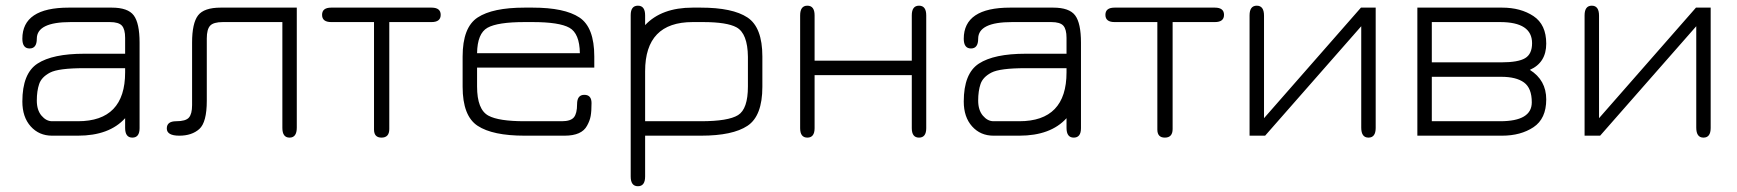

<svg xmlns="http://www.w3.org/2000/svg" viewBox="-20 -477 6107 675"><path d="M253.9 -50.8Q419.9 -50.8 419.9 -222.7V-237.3H276.4Q185.5 -237.3 155.8 -221.7Q126 -206.1 117.7 -181.6Q109.4 -157.2 109.4 -123.5Q109.4 -89.8 126 -70.3Q142.6 -50.8 163.1 -50.8ZM58.6 -340.8Q58.6 -450.2 221.7 -450.2H373Q429.7 -450.2 450.2 -422.9Q470.7 -395.5 470.7 -327.1V-26.4Q470.7 6.8 445.3 6.8Q419.9 6.8 419.9 -27.3V-61.5Q364.3 0 253.9 0H163.1Q117.2 0 87.9 -32.7Q58.6 -65.4 58.6 -120.1Q58.6 -218.8 111.8 -253.4Q165 -288.1 276.4 -288.1H419.9V-343.8Q419.9 -374 408.7 -386.7Q397.5 -399.4 366.2 -399.4H228.5Q109.4 -399.4 109.4 -340.8Q109.4 -306.6 84 -306.6Q58.6 -306.6 58.6 -340.8Z M1023.4 -28.3Q1023.4 6.8 998 6.8Q972.7 6.8 972.7 -27.3V-399.4H763.7Q730.5 -399.4 718.8 -386.7Q707 -374 707 -341.8V-123Q707 -46.9 680.7 -23.4Q654.3 0 610.4 0Q566.4 0 566.4 -25.4Q566.4 -50.8 599.6 -50.8Q632.8 -50.8 644 -63.5Q655.3 -76.2 655.3 -107.4V-327.1Q655.3 -395.5 676.3 -422.9Q697.3 -450.2 755.9 -450.2H1023.4Z M1497.1 -450.2Q1529.3 -450.2 1529.3 -424.8Q1529.3 -399.4 1497.1 -399.4H1348.6V-23.4Q1348.6 6.8 1321.3 6.8Q1294.9 6.8 1294.9 -21.5Q1294.9 -22.5 1294.9 -23.4V-399.4H1144.5Q1112.3 -399.4 1112.3 -424.8Q1112.3 -450.2 1144.5 -450.2Z M2069.3 -278.3V-239.3H1657.2V-172.9Q1657.2 -91.8 1697.3 -70.3Q1733.4 -50.8 1824.2 -50.8H1955.1Q1986.3 -50.8 1997.6 -64.5Q2008.8 -78.1 2008.8 -110.8Q2008.8 -143.6 2034.2 -143.6Q2059.6 -143.6 2059.6 -114.7Q2059.6 -85.9 2056.6 -69.3Q2053.7 -52.7 2043.9 -35.2Q2025.4 0 1964.8 0Q1962.9 0 1961.9 0H1824.2Q1711.9 0 1659.2 -34.7Q1606.4 -69.3 1606.4 -171.9V-278.3Q1606.4 -380.9 1659.2 -415.5Q1711.9 -450.2 1824.2 -450.2H1852.5Q1964.8 -450.2 2017.1 -415.5Q2069.3 -380.9 2069.3 -278.3ZM1852.5 -399.4H1824.2Q1729.5 -399.4 1693.8 -379.4Q1658.2 -359.4 1657.2 -290H2018.6Q2017.6 -359.4 1981.9 -379.4Q1946.3 -399.4 1852.5 -399.4Z M2609.4 -277.3Q2608.4 -359.4 2569.3 -380.9Q2535.2 -399.4 2452.1 -399.4Q2448.2 -399.4 2443.4 -399.4H2415Q2248 -399.4 2248 -226.6V-50.8H2444.3Q2540 -50.8 2574.7 -72.3Q2609.4 -93.8 2609.4 -172.9ZM2660.2 -171.9Q2660.2 -69.3 2607.9 -34.7Q2555.7 0 2444.3 0H2248V143.6Q2248 177.7 2222.7 177.7Q2197.3 177.7 2197.3 143.6V-423.8Q2197.3 -457 2222.7 -457Q2248 -457 2248 -422.9V-388.7Q2305.7 -450.2 2415 -450.2H2443.4Q2555.7 -450.2 2607.9 -415.5Q2660.2 -380.9 2660.2 -278.3Z M2843.8 -26.4Q2843.8 6.8 2818.4 6.8Q2793 6.8 2793 -26.4V-422.9Q2793 -457 2818.4 -457Q2843.8 -457 2843.8 -422.9V-263.7H3185.5V-422.9Q3185.5 -457 3210.9 -457Q3236.3 -457 3236.3 -422.9V-26.4Q3236.3 6.8 3210.9 6.8Q3185.5 6.8 3185.5 -26.4V-212.9H2843.8Z M3563.5 -50.8Q3729.5 -50.8 3729.5 -222.7V-237.3H3585.9Q3495.1 -237.3 3465.3 -221.7Q3435.5 -206.1 3427.2 -181.6Q3418.9 -157.2 3418.9 -123.5Q3418.9 -89.8 3435.5 -70.3Q3452.1 -50.8 3472.7 -50.8ZM3368.2 -340.8Q3368.2 -450.2 3531.2 -450.2H3682.6Q3739.3 -450.2 3759.8 -422.9Q3780.3 -395.5 3780.3 -327.1V-26.4Q3780.3 6.8 3754.9 6.8Q3729.5 6.8 3729.5 -27.3V-61.5Q3673.8 0 3563.5 0H3472.7Q3426.8 0 3397.5 -32.7Q3368.2 -65.4 3368.2 -120.1Q3368.2 -218.8 3421.4 -253.4Q3474.6 -288.1 3585.9 -288.1H3729.5V-343.8Q3729.5 -374 3718.3 -386.7Q3707 -399.4 3675.8 -399.4H3538.1Q3418.9 -399.4 3418.9 -340.8Q3418.9 -306.6 3393.6 -306.6Q3368.2 -306.6 3368.2 -340.8Z M4251 -450.2Q4283.2 -450.2 4283.2 -424.8Q4283.2 -399.4 4251 -399.4H4102.5V-23.4Q4102.5 6.8 4075.2 6.8Q4048.8 6.8 4048.8 -21.5Q4048.8 -22.5 4048.8 -23.4V-399.4H3898.4Q3866.2 -399.4 3866.2 -424.8Q3866.2 -450.2 3898.4 -450.2Z M4816.4 -450.2V-27.3Q4816.4 6.8 4791 6.8Q4765.6 6.8 4765.6 -28.3V-384.8L4427.7 0H4373V-422.9Q4373 -457 4398.4 -457Q4423.8 -457 4423.8 -421.9V-61.5L4764.6 -450.2Z M4962.9 -450.2H5260.7Q5326.2 -450.2 5371.1 -420.4Q5416 -390.6 5416 -323.7Q5416 -256.8 5358.4 -231.4Q5416 -195.3 5416 -127.4Q5416 -59.6 5371.1 -29.8Q5326.2 0 5260.7 0H4962.9ZM5253.9 -50.8Q5365.2 -50.8 5365.2 -117.2Q5365.2 -167 5337.9 -187Q5310.5 -207 5257.8 -207H5013.7V-50.8ZM5013.7 -399.4V-257.8H5257.8Q5317.4 -257.8 5341.8 -272.5Q5366.2 -287.1 5366.2 -325.2Q5366.2 -399.4 5253.9 -399.4Z M5994.1 -450.2V-27.3Q5994.1 6.8 5968.8 6.8Q5943.4 6.8 5943.4 -28.3V-384.8L5605.5 0H5550.8V-422.9Q5550.8 -457 5576.2 -457Q5601.6 -457 5601.6 -421.9V-61.5L5942.4 -450.2Z"/></svg>

Font: Jura
Style: Book
Weight: 400
Version: Version 2.5